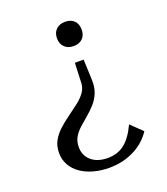

<svg xmlns="http://www.w3.org/2000/svg" viewBox="-133 -594 790 907"><g transform="rotate(-20 262.0 -140.0)"><path d="M321 -302 325 -203Q327 -163 315.5 -134.5Q304 -106 284.5 -84.5Q265 -63 243.5 -45Q222 -27 202.5 -9.5Q183 8 170.5 29Q158 50 158 79Q158 122 188.5 148Q219 174 271 174Q320 174 355 146.5Q390 119 418 59L475 114Q441 165 385 192.5Q329 220 261 220Q220 220 183.5 210Q147 200 119.5 181Q92 162 76.5 134.5Q61 107 61 73Q61 38 76 11.5Q91 -15 115 -36.5Q139 -58 165.5 -77Q192 -96 216.5 -115Q241 -134 256.5 -155Q272 -176 273 -203L277 -302ZM299 -500Q328 -500 344.5 -483.5Q361 -467 361 -439Q361 -411 344.5 -394.5Q328 -378 299 -378Q271 -378 254 -394.5Q237 -411 237 -439Q237 -467 254 -483.5Q271 -500 299 -500Z"/></g></svg>

Font: Sutasoma
Style: Regular
Weight: 400
Designer: Izhar Fathurrohim, Akbar Rohmanto, Arusyal Khofiqoini
Foundry: Kiwari Kolektiv
Version: Version 1.102